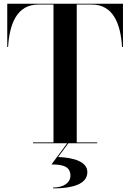

<svg xmlns="http://www.w3.org/2000/svg" viewBox="-20 -770 700 1032"><path d="M157.5 -4.5V0H341L256.5 114C314 114 358.5 122.5 358.5 174.5C358.5 210.5 324.5 238 265.5 238V242.5C401.5 242.5 449.5 205 449.5 155C449.5 99 376.5 77 292.5 74L347.5 0H502.5V-4.5H392.5V-745.5H474.5C586.5 -745.5 628.5 -644.5 636 -517.5H641V-750H19V-517.5H23.5C31 -644.5 73 -745.5 185 -745.5H267.5V-4.5Z"/></svg>

Font: Bodoni* 36pt Medium
Style: Regular
Weight: 500
Version: Version 2.3